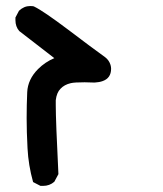

<svg xmlns="http://www.w3.org/2000/svg" viewBox="-20 -480 540 637"><path d="M106.4 -251Q129.9 -274.4 160.2 -287.1L43.9 -377Q31.2 -391.6 31.2 -413.1Q31.2 -416 31.2 -421.9L43 -444.3Q59.6 -460 80.1 -460Q90.8 -460 93.8 -458Q124 -443.4 207 -380.9Q288.1 -319.3 329.1 -290Q341.8 -280.3 346.7 -264.6Q348.6 -257.8 348.6 -252Q348.6 -220.7 320.3 -210.9Q309.6 -207 293.9 -206.1Q272.5 -207 260.7 -207Q226.6 -207 214.8 -204.1Q193.4 -199.2 180.7 -185.5Q168 -172.9 165 -147.5Q165 -141.6 165 -130.9Q165 -80.1 173.8 97.7L160.2 123Q144.5 136.7 123 136.7Q120.1 136.7 114.3 136.7L89.8 124Q74.2 68.4 71.3 11.7Q68.4 -43.9 68.4 -87.9Q68.4 -131.8 70.3 -174.3Q72.3 -216.8 106.4 -251Z"/></svg>

Font: JasonHandwriting2
Style: SemiBold
Weight: 600
Version: Version 1.04.7